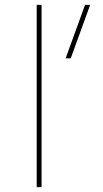

<svg xmlns="http://www.w3.org/2000/svg" viewBox="-20 -770 424 790"><path d="M131 0V-750H151V0ZM271 -530H250L330 -750H351Z"/></svg>

Font: M PLUS 1p Thin
Style: Regular
Weight: 250
Version: Version 1.062